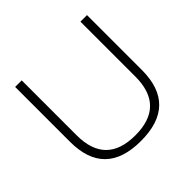

<svg xmlns="http://www.w3.org/2000/svg" viewBox="-172 -877 1061 1061"><g transform="rotate(-45 359.0 -346.5)"><path d="M78.1 -269.5V-698.2H129.4V-269.5Q129.4 -39.1 358.9 -39.1Q588.4 -39.1 588.4 -269.5V-698.2H639.6V-269.5Q639.6 4.9 358.9 4.9Q78.1 4.9 78.1 -269.5Z"/></g></svg>

Font: Sansation Light
Style: Light
Weight: 300
Designer: Bernd Montag
Version: Version 1.301